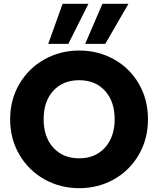

<svg xmlns="http://www.w3.org/2000/svg" viewBox="-20 -976 826 1003"><path d="M394 7Q295 7 212.5 -39Q130 -85 81.5 -167.5Q33 -250 33 -353Q33 -456 81.5 -538Q130 -620 212.5 -666Q295 -712 394 -712Q493 -712 575.5 -666Q658 -620 705.5 -538Q753 -456 753 -353Q753 -250 705 -167.5Q657 -85 575 -39Q493 7 394 7ZM394 -149Q478 -149 528.5 -205Q579 -261 579 -353Q579 -446 528.5 -501.5Q478 -557 394 -557Q309 -557 258.5 -502Q208 -447 208 -353Q208 -260 258.5 -204.5Q309 -149 394 -149ZM337 -747H232L307 -956H442ZM530 -747H425L515 -956H651Z"/></svg>

Font: MSTAGE
Style: Bold
Weight: 700
Designer: Ninad Kale (Devanagari), Jonny Pinhorn (Latin)
Foundry: Indian Type Foundry
Version: 4.004